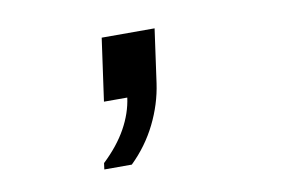

<svg xmlns="http://www.w3.org/2000/svg" viewBox="-45 -223 691 454"><g transform="rotate(-10 300.0 4.0)"><path d="M173 158 175 143Q211 109 231 73Q251 37 256 0H200L221 -150H348L330 -21Q323 28 300 74.5Q277 121 239 158Z"/></g></svg>

Font: Chivo Mono Medium
Style: Italic
Weight: 500
Italic angle: -8.05°
Monospace: yes
Designer: Hector Gatti
Foundry: Omnibus-Type
Version: Version 1.008